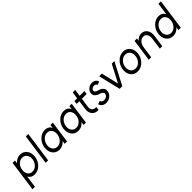

<svg xmlns="http://www.w3.org/2000/svg" viewBox="361 -2304 4108 4108"><g transform="rotate(-45 2414.5 -250.0)"><path d="M212 -500 202 -424Q207 -429 211.5 -435Q216 -441 221 -445Q284 -512 377 -512Q479 -512 533 -436Q588 -360 573 -250Q558 -141 481 -64Q404 12 303 12Q211 12 167 -54Q165 -59 162 -64Q159 -69 156 -74L118 200H43L141 -500ZM311 -66Q382 -66 434 -120Q487 -174 498 -250Q509 -326 471 -380Q433 -434 363 -434Q294 -434 243 -381Q192 -328 181 -250Q170 -172 205 -119Q241 -66 311 -66Z M741 -700 642 0H717L816 -700Z M1288 -500 1277 -423Q1274 -428 1271 -433.5Q1268 -439 1265 -444Q1221 -512 1127 -512Q1025 -512 949 -436Q872 -359 857 -250Q842 -139 896 -64Q952 12 1053 12Q1147 12 1211 -56Q1215 -60 1219.5 -65.5Q1224 -71 1228 -76L1218 0H1289L1359 -500ZM1118 -434Q1189 -434 1225 -381Q1242 -355 1248.5 -322Q1255 -289 1249 -250Q1244 -211 1228 -178.5Q1212 -146 1187 -119Q1136 -66 1067 -66Q996 -66 958 -120Q921 -173 932 -250Q943 -326 995 -380Q1048 -434 1118 -434Z M1859 -500 1848 -423Q1845 -428 1842 -433.5Q1839 -439 1836 -444Q1792 -512 1698 -512Q1596 -512 1520 -436Q1443 -359 1428 -250Q1413 -139 1467 -64Q1523 12 1624 12Q1718 12 1782 -56Q1786 -60 1790.5 -65.5Q1795 -71 1799 -76L1789 0H1860L1930 -500ZM1689 -434Q1760 -434 1796 -381Q1813 -355 1819.5 -322Q1826 -289 1820 -250Q1815 -211 1799 -178.5Q1783 -146 1758 -119Q1707 -66 1638 -66Q1567 -66 1529 -120Q1492 -173 1503 -250Q1514 -326 1566 -380Q1619 -434 1689 -434Z M2117 -656 2095 -500H2012L2002 -422H2084L2054 -205Q2042 -119 2090 -60Q2139 0 2220 0H2243L2254 -78H2231Q2180 -78 2150 -115Q2121 -151 2128 -205L2159 -422H2304L2314 -500H2170L2192 -656Z M2682 -419Q2672 -462 2638 -487Q2603 -512 2549 -512Q2484 -512 2436 -471Q2387 -432 2379 -371Q2372 -316 2405 -281Q2422 -264 2445 -250.5Q2468 -237 2497 -229Q2513 -225 2525.5 -220Q2538 -215 2548 -208Q2593 -184 2588 -146Q2583 -112 2553 -87Q2522 -63 2480 -63Q2414 -63 2397 -119L2323 -93Q2336 -46 2376 -16Q2413 12 2471 12Q2543 12 2596 -32Q2654 -77 2663 -145Q2672 -204 2637 -244Q2605 -282 2536 -301Q2524 -305 2513 -309Q2502 -313 2492 -317Q2450 -338 2454 -370Q2458 -399 2481 -418Q2504 -437 2539 -437Q2566 -437 2585 -425Q2603 -413 2608 -392Z M2761 -500 2881 0H2961L3222 -500H3142L2936 -105L2842 -500Z M3482 -434Q3553 -434 3591 -380Q3628 -327 3617 -250Q3612 -211 3596.5 -179Q3581 -147 3555 -120Q3502 -66 3431 -66Q3361 -66 3323 -120Q3286 -173 3297 -250Q3302 -289 3318 -321.5Q3334 -354 3360 -380Q3412 -434 3482 -434ZM3494 -512Q3393 -512 3315 -436Q3237 -359 3222 -250Q3207 -140 3262 -64Q3318 12 3420 12Q3522 12 3599 -64Q3677 -140 3692 -250Q3707 -360 3651 -436Q3595 -512 3494 -512Z M4171 0 4209 -266Q4217 -321 4209 -365.5Q4201 -410 4178 -444Q4131 -512 4044 -512Q3964 -512 3908 -452Q3905 -449 3902 -445Q3899 -441 3896 -437L3905 -500H3832L3761 0H3836L3874 -267Q3884 -345 3928 -388Q3972 -434 4027 -434Q4083 -434 4114 -388Q4145 -342 4134 -267L4097 0Z M4560 -434Q4490 -434 4437 -380Q4385 -326 4374 -250Q4363 -173 4400 -120Q4438 -66 4509 -66Q4578 -66 4629 -119Q4654 -146 4670 -178.5Q4686 -211 4691 -250Q4697 -289 4690.5 -322Q4684 -355 4667 -381Q4631 -434 4560 -434ZM4569 -512Q4659 -512 4702 -447Q4706 -443 4709 -437.5Q4712 -432 4716 -426L4754 -700H4829L4731 0H4660L4670 -76Q4666 -71 4661 -65Q4656 -59 4651 -54Q4587 12 4495 12Q4393 12 4338 -64Q4284 -140 4299 -250Q4314 -360 4390 -436Q4467 -512 4569 -512Z"/></g></svg>

Font: Unageo
Style: Regular-Italic
Weight: 400
Designer: Richard Sepsi
Foundry: Richard Sepsi
Version: Version 2.000